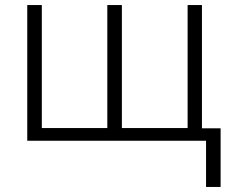

<svg xmlns="http://www.w3.org/2000/svg" viewBox="-20 -552 908 753"><path d="M715.8 -532.2V-49.8H458V-532.2H400.9V-49.8H144V-532.2H86.9V0H788.1V181.2H845.2V-48.8H772V-532.2Z"/></svg>

Font: Noto Reveo Sans
Style: Regular
Weight: 300
Designer: Monotype Design Team
Foundry: Monotype Imaging Inc.
Version: Version 2.007